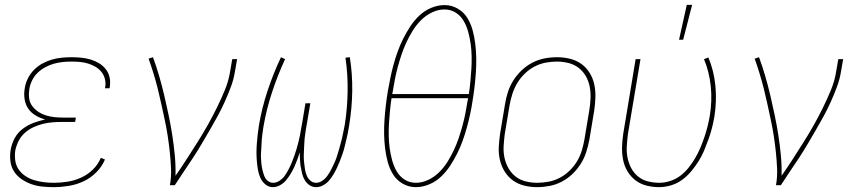

<svg xmlns="http://www.w3.org/2000/svg" viewBox="-20 -764 3540 792"><path d="M201 8Q177 8 153.5 5.5Q130 3 109 -4.5Q88 -12 69 -25Q50 -38 38 -56.5Q26 -75 23 -98.5Q20 -122 24 -146Q28 -170 40 -193Q52 -216 73 -232Q94 -248 118 -257Q142 -266 166 -271Q145 -277 126.5 -288Q108 -299 96.5 -316Q85 -333 81.5 -355Q78 -377 82 -399Q85 -420 94.5 -439.5Q104 -459 119.5 -475Q135 -491 154 -501.5Q173 -512 193.5 -518Q214 -524 234.5 -526Q255 -528 275 -528Q296 -528 315.5 -526Q335 -524 353.5 -518.5Q372 -513 388 -503.5Q404 -494 416 -479Q428 -464 432 -445Q436 -426 433 -406L432 -400H413L414 -405Q417 -422 412.5 -439Q408 -456 397.5 -468.5Q387 -481 373 -489Q359 -497 343 -502Q327 -507 309 -508.5Q291 -510 274 -510Q256 -510 237.5 -508Q219 -506 201.5 -501Q184 -496 166.5 -486.5Q149 -477 135 -463.5Q121 -450 112.5 -432.5Q104 -415 101 -397Q98 -378 100 -360Q102 -342 112 -328Q122 -314 136.5 -304Q151 -294 168 -288.5Q185 -283 203 -281Q221 -279 240 -279H293L290 -261H237Q217 -261 197 -259.5Q177 -258 157 -253Q137 -248 117.5 -239Q98 -230 82 -215.5Q66 -201 56.5 -182Q47 -163 43 -143Q40 -122 43 -101.5Q46 -81 57 -65Q68 -49 84.5 -38Q101 -27 120.5 -21Q140 -15 160.5 -12.5Q181 -10 202 -10Q230 -10 258.5 -14.5Q287 -19 314 -31Q341 -43 363 -64.5Q385 -86 396 -113L413 -106Q401 -77 377 -53Q353 -29 323.5 -15.5Q294 -2 262.5 3Q231 8 201 8Z M681 0Q687 -35 685.5 -69Q684 -103 680.5 -136Q677 -169 672 -202Q667 -235 660 -267.5Q653 -300 646 -332.5Q639 -365 631 -397Q623 -429 613.5 -460Q604 -491 593 -522L611 -528Q625 -490 636.5 -450.5Q648 -411 657.5 -370.5Q667 -330 675.5 -289.5Q684 -249 690.5 -207.5Q697 -166 701 -124Q705 -82 704 -39Q728 -73 750 -107.5Q772 -142 794 -176.5Q816 -211 836 -246.5Q856 -282 874 -318.5Q892 -355 907.5 -392.5Q923 -430 929 -468L938 -520H958L949 -468Q944 -437 932.5 -406Q921 -375 907.5 -345Q894 -315 878 -285.5Q862 -256 845 -227Q828 -198 811 -169Q794 -140 775.5 -112Q757 -84 738 -56Q719 -28 701 0Z M1106 8Q1088 8 1074.5 -3.5Q1061 -15 1054 -30.5Q1047 -46 1044 -63.5Q1041 -81 1039.5 -99Q1038 -117 1038 -135.5Q1038 -154 1039.5 -172.5Q1041 -191 1043 -209.5Q1045 -228 1048 -246Q1060 -318 1083.5 -389Q1107 -460 1139 -528L1156 -520Q1125 -453 1102 -383Q1079 -313 1067 -243Q1065 -230 1063 -216.5Q1061 -203 1060 -190Q1059 -177 1058.5 -164Q1058 -151 1057 -138Q1056 -125 1056.5 -112Q1057 -99 1058.5 -86.5Q1060 -74 1063 -61.5Q1066 -49 1070.5 -37.5Q1075 -26 1084.5 -18Q1094 -10 1107 -10Q1121 -10 1134.5 -19.5Q1148 -29 1156 -41Q1164 -53 1171 -66.5Q1178 -80 1183.5 -93.5Q1189 -107 1194 -121Q1199 -135 1203 -148.5Q1207 -162 1210.5 -176Q1214 -190 1217 -204Q1220 -218 1222 -232Q1224 -246 1227 -260L1240 -338H1260L1247 -260Q1244 -246 1242 -232Q1240 -218 1238 -204Q1236 -190 1235.5 -176Q1235 -162 1234 -148Q1233 -134 1233 -120.5Q1233 -107 1234.5 -93Q1236 -79 1238 -66Q1240 -53 1245 -40.5Q1250 -28 1260 -19Q1270 -10 1284 -10Q1297 -10 1309.5 -18.5Q1322 -27 1330.5 -39Q1339 -51 1345.5 -63.5Q1352 -76 1358 -89Q1364 -102 1368.5 -115Q1373 -128 1376.5 -141Q1380 -154 1384 -167.5Q1388 -181 1391 -194.5Q1394 -208 1396.5 -221Q1399 -234 1402 -248Q1413 -318 1414 -388Q1415 -458 1405 -526L1423 -528Q1434 -459 1433 -388Q1432 -317 1420 -245Q1418 -231 1415 -216.5Q1412 -202 1408.5 -187.5Q1405 -173 1401.5 -158.5Q1398 -144 1393 -129.5Q1388 -115 1382.5 -101Q1377 -87 1370.5 -73Q1364 -59 1356 -45.5Q1348 -32 1338 -20Q1328 -8 1313.5 0Q1299 8 1285 8Q1269 8 1257 0Q1245 -8 1237.5 -20.5Q1230 -33 1226.5 -47Q1223 -61 1220.5 -75.5Q1218 -90 1217.5 -105.5Q1217 -121 1216 -136Q1212 -121 1206.5 -106Q1201 -91 1194.5 -76.5Q1188 -62 1179.5 -48Q1171 -34 1161 -21.5Q1151 -9 1136 -0.5Q1121 8 1106 8Z M1695 8Q1666 8 1641 -6.5Q1616 -21 1601.5 -44.5Q1587 -68 1579.5 -95.5Q1572 -123 1568.5 -152Q1565 -181 1564.5 -210.5Q1564 -240 1566 -269.5Q1568 -299 1571.5 -329Q1575 -359 1580 -389Q1585 -416 1590.5 -443.5Q1596 -471 1603.5 -498Q1611 -525 1620.5 -551.5Q1630 -578 1643 -604Q1656 -630 1672 -654.5Q1688 -679 1709.5 -699.5Q1731 -720 1758.5 -731.5Q1786 -743 1814 -743Q1843 -743 1868 -728.5Q1893 -714 1907.5 -690.5Q1922 -667 1929.5 -639.5Q1937 -612 1940.5 -583Q1944 -554 1944.5 -524.5Q1945 -495 1943 -465.5Q1941 -436 1937.5 -406Q1934 -376 1929 -346Q1925 -319 1919 -291.5Q1913 -264 1905.5 -237Q1898 -210 1888.5 -183.5Q1879 -157 1866 -131Q1853 -105 1837 -80.5Q1821 -56 1799.5 -35.5Q1778 -15 1750.5 -3.5Q1723 8 1695 8ZM1598 -376H1914Q1918 -403 1920.5 -429Q1923 -455 1924.5 -481Q1926 -507 1925.5 -532.5Q1925 -558 1921.5 -583Q1918 -608 1911.5 -632Q1905 -656 1893 -677Q1881 -698 1860.5 -711.5Q1840 -725 1813 -725Q1788 -725 1762.5 -713Q1737 -701 1717 -681Q1697 -661 1682.5 -637.5Q1668 -614 1656.5 -589.5Q1645 -565 1636.5 -539.5Q1628 -514 1621 -488.5Q1614 -463 1609 -437Q1604 -411 1600 -386ZM1696 -10Q1721 -10 1746.5 -22Q1772 -34 1792 -54Q1812 -74 1826.5 -97.5Q1841 -121 1852.5 -145.5Q1864 -170 1872.5 -195.5Q1881 -221 1888 -246.5Q1895 -272 1900 -298Q1905 -324 1909 -349L1911 -359H1595Q1591 -332 1588.5 -306Q1586 -280 1584.5 -254Q1583 -228 1583.5 -202.5Q1584 -177 1587.5 -152Q1591 -127 1597.5 -103Q1604 -79 1616 -58Q1628 -37 1648.5 -23.5Q1669 -10 1696 -10Z M2195 8Q2168 8 2142 1.5Q2116 -5 2095.5 -20Q2075 -35 2061.5 -57Q2048 -79 2042 -105Q2036 -131 2037.5 -158.5Q2039 -186 2043 -213L2063 -333Q2067 -359 2075 -384Q2083 -409 2097.5 -432Q2112 -455 2132 -474Q2152 -493 2176 -505.5Q2200 -518 2226 -523Q2252 -528 2278 -528Q2305 -528 2331.5 -521.5Q2358 -515 2378.5 -500Q2399 -485 2412.5 -463Q2426 -441 2431.5 -415Q2437 -389 2436 -361.5Q2435 -334 2431 -307L2411 -187Q2406 -161 2398 -136Q2390 -111 2375.5 -88Q2361 -65 2341 -46Q2321 -27 2297 -14.5Q2273 -2 2247 3Q2221 8 2195 8ZM2196 -10Q2219 -10 2243 -14.5Q2267 -19 2289 -30.5Q2311 -42 2329.5 -60Q2348 -78 2360.5 -99Q2373 -120 2380 -143.5Q2387 -167 2391 -190L2411 -310Q2415 -334 2416 -358.5Q2417 -383 2412.5 -406.5Q2408 -430 2396.5 -450Q2385 -470 2367 -484Q2349 -498 2325.5 -504Q2302 -510 2277 -510Q2254 -510 2230.5 -505.5Q2207 -501 2185 -489.5Q2163 -478 2144.5 -460Q2126 -442 2113.5 -421Q2101 -400 2093.5 -376.5Q2086 -353 2082 -330L2062 -210Q2059 -186 2057.5 -161.5Q2056 -137 2061 -113.5Q2066 -90 2077.5 -70Q2089 -50 2106.5 -36Q2124 -22 2147.5 -16Q2171 -10 2196 -10Z M2699 8Q2672 8 2646.5 1.5Q2621 -5 2601 -20.5Q2581 -36 2568 -58Q2555 -80 2550 -106Q2545 -132 2546 -159Q2547 -186 2551 -213L2602 -520H2622L2570 -210Q2567 -186 2565.5 -161.5Q2564 -137 2568.5 -114Q2573 -91 2583.5 -71Q2594 -51 2611.5 -36.5Q2629 -22 2652 -16Q2675 -10 2700 -10Q2722 -10 2745 -17.5Q2768 -25 2787 -39.5Q2806 -54 2821 -73Q2836 -92 2848 -112.5Q2860 -133 2869 -154.5Q2878 -176 2885.5 -198Q2893 -220 2898.5 -242Q2904 -264 2908 -287Q2918 -348 2912 -407.5Q2906 -467 2884 -520L2902 -527Q2925 -472 2931 -410Q2937 -348 2927 -284Q2923 -260 2917 -236.5Q2911 -213 2902.5 -189.5Q2894 -166 2884.5 -143Q2875 -120 2861 -98Q2847 -76 2830.5 -56.5Q2814 -37 2793.5 -22Q2773 -7 2748 0.5Q2723 8 2699 8ZM2781 -600 2813 -744H2835L2798 -600Z M3181 0Q3187 -35 3185.5 -69Q3184 -103 3180.5 -136Q3177 -169 3172 -202Q3167 -235 3160 -267.5Q3153 -300 3146 -332.5Q3139 -365 3131 -397Q3123 -429 3113.5 -460Q3104 -491 3093 -522L3111 -528Q3125 -490 3136.5 -450.5Q3148 -411 3157.5 -370.5Q3167 -330 3175.5 -289.5Q3184 -249 3190.5 -207.5Q3197 -166 3201 -124Q3205 -82 3204 -39Q3228 -73 3250 -107.5Q3272 -142 3294 -176.5Q3316 -211 3336 -246.5Q3356 -282 3374 -318.5Q3392 -355 3407.5 -392.5Q3423 -430 3429 -468L3438 -520H3458L3449 -468Q3444 -437 3432.5 -406Q3421 -375 3407.5 -345Q3394 -315 3378 -285.5Q3362 -256 3345 -227Q3328 -198 3311 -169Q3294 -140 3275.5 -112Q3257 -84 3238 -56Q3219 -28 3201 0Z"/></svg>

Font: Iosevka Thin
Style: Italic
Weight: 100
Italic angle: -9°
Monospace: yes
Designer: Belleve Invis
Foundry: Belleve Invis
Version: Version 32.5.0; ttfautohint (v1.8.4)